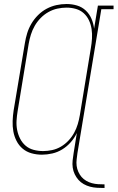

<svg xmlns="http://www.w3.org/2000/svg" viewBox="-20 -763 586 957"><path d="M501 174Q482 174 464 173Q446 172 429 167.5Q412 163 397 154.5Q382 146 371 133.5Q360 121 352.5 105.5Q345 90 342.5 72.5Q340 55 342 36.5Q344 18 347 0L363 -100Q351 -75 332.5 -54Q314 -33 290.5 -18.5Q267 -4 240.5 2Q214 8 189 8Q162 8 137 1Q112 -6 93 -22Q74 -38 62.5 -60.5Q51 -83 46.5 -108Q42 -133 43 -160Q44 -187 48 -213L104 -548Q108 -573 115.5 -597.5Q123 -622 136.5 -645Q150 -668 169.5 -687.5Q189 -707 212.5 -719.5Q236 -732 261 -737.5Q286 -743 312 -743Q339 -743 364 -735.5Q389 -728 407.5 -710.5Q426 -693 436 -669.5Q446 -646 449 -620L468 -735H546V-717H485L366 0Q364 16 362 32Q360 48 362 63.5Q364 79 370.5 93.5Q377 108 386.5 119Q396 130 409.5 138Q423 146 438 150Q453 154 469 155Q485 156 501 156ZM195 -10Q217 -10 240 -15Q263 -20 283.5 -32Q304 -44 321 -62Q338 -80 349.5 -101Q361 -122 367.5 -144Q374 -166 378 -189L433 -524Q437 -547 438.5 -571Q440 -595 436.5 -618Q433 -641 423.5 -661.5Q414 -682 397.5 -697Q381 -712 358.5 -718.5Q336 -725 312 -725Q289 -725 266 -720Q243 -715 221.5 -703Q200 -691 182.5 -673Q165 -655 153 -634Q141 -613 134 -590.5Q127 -568 123 -545L68 -210Q64 -186 62.5 -162Q61 -138 65.5 -115Q70 -92 80.5 -71.5Q91 -51 108 -36.5Q125 -22 148 -16Q171 -10 195 -10Z"/></svg>

Font: Iosevka Curly Slab ThObl
Style: Regular
Weight: 100
Italic angle: -9°
Monospace: yes
Designer: Belleve Invis
Foundry: Belleve Invis
Version: Version 11.0.0; ttfautohint (v1.8.3)